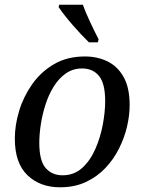

<svg xmlns="http://www.w3.org/2000/svg" viewBox="-20 -786 614 816"><path d="M235 10Q150 10 96.5 -41.5Q43 -93 43 -197Q43 -253 61 -313.5Q79 -374 116 -427Q153 -480 209 -513Q265 -546 341 -546Q394 -546 437 -525Q480 -504 505.5 -458.5Q531 -413 531 -339Q531 -296 520 -248.5Q509 -201 486 -155Q463 -109 428 -72Q393 -35 345 -12.5Q297 10 235 10ZM246 -41Q295 -41 329.5 -72.5Q364 -104 385.5 -153.5Q407 -203 417 -257Q427 -311 427 -356Q427 -431 401 -463Q375 -495 329 -495Q290 -495 260 -474Q230 -453 208.5 -418.5Q187 -384 173.5 -342Q160 -300 153.5 -257.5Q147 -215 147 -179Q147 -103 174 -72Q201 -41 246 -41ZM358 -606Q326 -637 289 -679.5Q252 -722 229 -756L232 -766H332Q343 -735 363 -692.5Q383 -650 399 -619L396 -606Z"/></svg>

Font: NotoSerif-Italic
Style: Regular
Weight: 400
Italic angle: -12°
Designer: Monotype Design Team
Foundry: Monotype Imaging Inc.
Version: Version 2.007; ttfautohint (v1.8) -l 8 -r 50 -G 200 -x 14 -D